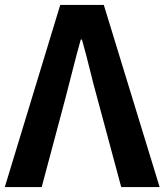

<svg xmlns="http://www.w3.org/2000/svg" viewBox="-25 -761 670 781"><path d="M-5.5 0 220 -740.8H397.3L624.3 0H468.1L371 -360.7Q353.9 -422.4 339.9 -480.2Q325.9 -537.9 308.3 -600.2H303.6Q286 -537.9 271.6 -480.2Q257.3 -422.4 240.9 -360.7L144.6 0Z"/></svg>

Font: Noto Sans TC Thin
Style: Regular
Weight: 100
Designer: Ryoko NISHIZUKA 西塚涼子 (kana, bopomofo & ideographs); Paul D. Hunt (Latin, Greek & Cyrillic); Sandoll Communications 산돌커뮤니
Foundry: Adobe
Version: Version 2.004-H2;hotconv 1.0.118;makeotfexe 2.5.65603